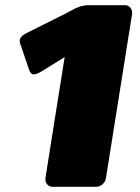

<svg xmlns="http://www.w3.org/2000/svg" viewBox="-20 -720 540 740"><path d="M55.8 -560.8Q55.8 -579.2 80.8 -591.7L230.8 -666.7Q258.3 -681.7 268.3 -686.7Q278.3 -691.7 292.1 -695.8Q305.8 -700 319.2 -700H460.8Q473.3 -700 481.2 -691.7Q489.2 -683.3 489.2 -671.7V-666.7L388.3 -33.3Q386.7 -20 375.4 -10Q364.2 0 350 0H183.3Q170.8 0 162.9 -8.3Q155 -16.7 155 -28.3V-33.3L229.2 -500L145.8 -448.3Q122.5 -433.3 110 -433.3Q98.3 -433.3 92.5 -450L60 -545.8Q55.8 -556.7 55.8 -560.8Z"/></svg>

Font: BoonTook Mon
Style: Italic
Weight: 400
Italic angle: -9°
Designer: Sungsit Sawaiwan
Foundry: FontUni
Version: Version 3.0